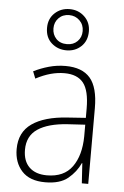

<svg xmlns="http://www.w3.org/2000/svg" viewBox="-56 -846 581 896"><g transform="rotate(5 234.0 -397.5)"><path d="M238 -539Q316 -539 353.5 -495.5Q391 -452 391 -355V0H361L355 -94H353Q334 -52 296.5 -21Q259 10 190 10Q117 10 80.5 -30Q44 -70 44 -133Q44 -212 102 -252.5Q160 -293 267 -300L353 -306V-349Q353 -434 324.5 -469.5Q296 -505 236 -505Q204 -505 171 -496Q138 -487 102 -468L89 -501Q123 -518 160.5 -528.5Q198 -539 238 -539ZM270 -269Q180 -263 131.5 -230.5Q83 -198 83 -133Q83 -80 112.5 -51.5Q142 -23 195 -23Q275 -23 313.5 -76.5Q352 -130 353 -219V-274ZM235 -612Q194 -612 165 -638Q136 -664 136 -709Q136 -752 164.5 -778.5Q193 -805 234 -805Q275 -805 303.5 -778Q332 -751 332 -709Q332 -665 304 -638.5Q276 -612 235 -612ZM235 -641Q265 -641 284 -660Q303 -679 303 -708Q303 -738 283 -757.5Q263 -777 234 -777Q204 -777 185 -757.5Q166 -738 166 -709Q166 -680 184.5 -660.5Q203 -641 235 -641Z"/></g></svg>

Font: Noto Sans Kannada SemiCondensed ExtraLight
Style: Regular
Weight: 200
Width: 4
Designer: Jelle Bosma - Monotype Design Team
Foundry: Monotype Imaging Inc.
Version: Version 2.005; ttfautohint (v1.8.4.7-5d5b)